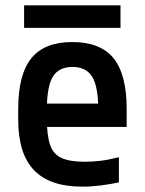

<svg xmlns="http://www.w3.org/2000/svg" viewBox="-20 -687 540 717"><path d="M287 10Q166 10 107 -51.5Q48 -113 48 -240V-280Q48 -409 97 -469.5Q146 -530 250 -530Q355 -530 404 -469.5Q453 -409 453 -280V-213H101V-300H368L347 -271V-276Q347 -363 324.5 -400Q302 -437 251 -437Q199 -437 177 -400Q155 -363 155 -276V-245Q155 -181 167 -146Q179 -111 210 -97Q241 -83 296 -83Q325 -83 355 -86.5Q385 -90 424 -100V-6Q392 1 356.5 5.5Q321 10 287 10ZM70 -583V-667H430V-583Z"/></svg>

Font: M PLUS Code Latin Medium
Style: Regular
Weight: 500
Designer: Coji Morishita
Foundry: UNDERFOREST DESIGN
Version: Version 1.002; ttfautohint (v1.8.3)